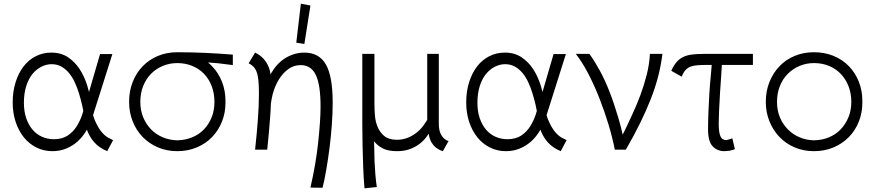

<svg xmlns="http://www.w3.org/2000/svg" viewBox="-20 -814 4756 1044"><path d="M563 8 540 -3Q522 -13 506.5 -26.5Q491 -40 478.5 -58Q466 -76 457 -97Q455 -103 453 -109Q452 -108 451 -106Q430 -70 402 -45Q374 -20 339.5 -6Q305 8 265 8Q218 8 178 -12Q138 -32 109.5 -67.5Q81 -103 65 -151.5Q49 -200 49 -257Q49 -316 64.5 -366Q80 -416 107.5 -452Q135 -488 174 -508Q213 -528 259 -528Q312 -528 350 -502.5Q388 -477 413.5 -437.5Q439 -398 454 -350Q459 -332 464 -314L524 -520H591L486 -188Q493 -163 503 -144Q513 -123 524 -107.5Q535 -92 546.5 -81.5Q558 -71 569 -65L595 -52ZM427 -191Q430 -201 433 -211Q430 -227 426 -245Q419 -275 409.5 -306Q400 -337 387 -365.5Q374 -394 356 -416Q338 -438 314.5 -451.5Q291 -465 261 -465Q232 -465 204.5 -451Q177 -437 156 -411Q135 -385 122.5 -345.5Q110 -306 110 -255Q110 -208 122.5 -171.5Q135 -135 156.5 -109.5Q178 -84 208 -70.5Q238 -57 273 -57Q319 -57 349 -77.5Q379 -98 397.5 -128Q416 -158 427 -191Z M944 8Q887 8 839 -12.5Q791 -33 756 -69Q721 -105 701.5 -154Q682 -203 682 -260Q682 -319 701.5 -368.5Q721 -418 756 -454Q791 -490 839 -510Q887 -530 944 -530Q945 -530 945 -530Q987 -530 1023.5 -529Q1060 -528 1096 -526.5Q1132 -525 1169 -522.5Q1206 -520 1246 -517V-460Q1219 -463 1202.5 -465.5Q1186 -468 1166.5 -470Q1147 -472 1117 -474Q1114 -474 1111 -474Q1123 -465 1133 -454Q1168 -418 1187 -369.5Q1206 -321 1206 -266Q1206 -263 1206 -260Q1206 -257 1206 -254Q1206 -201 1187 -153Q1168 -105 1133.5 -69Q1099 -33 1050 -12.5Q1001 8 944 8ZM944 -51Q988 -52 1025.5 -67.5Q1063 -83 1089.5 -111Q1116 -139 1131 -176.5Q1146 -214 1146 -260Q1146 -307 1131 -346Q1116 -385 1089.5 -412.5Q1063 -440 1025.5 -455.5Q988 -471 944 -471Q902 -471 865 -455.5Q828 -440 801 -412.5Q774 -385 758.5 -346Q743 -307 743 -260Q743 -214 758.5 -176.5Q774 -139 801 -111Q828 -83 865 -67.5Q902 -52 944 -51Z M1668 206Q1683 141 1693.5 79.5Q1704 18 1710 -38.5Q1716 -95 1719.5 -144.5Q1723 -194 1723 -235Q1723 -354 1697 -407Q1671 -460 1615 -460Q1578 -460 1548 -438.5Q1518 -417 1496.5 -382Q1475 -347 1463 -303Q1457 -278 1453 -252Q1452 -216 1449 -179Q1443 -94 1433 0H1367Q1376 -81 1382 -160.5Q1388 -240 1388 -305Q1388 -349 1385 -377.5Q1382 -406 1375 -424Q1368 -442 1357 -452.5Q1346 -463 1332 -470L1367 -528Q1395 -514 1412 -495.5Q1429 -477 1439 -454Q1448 -434 1451 -409Q1455 -418 1461 -426Q1479 -456 1505.5 -479Q1532 -502 1565.5 -515Q1599 -528 1635 -528Q1715 -528 1752 -463.5Q1789 -399 1789 -256Q1789 -202 1784.5 -138Q1780 -74 1772 -11Q1764 52 1754 109.5Q1744 167 1734 207ZM1668 -784 1635 -575 1591 -582 1616 -794Z M2388 8 2374 3Q2344 -11 2328 -37Q2315 -57 2311 -87Q2304 -77 2297 -67Q2280 -45 2257 -28.5Q2234 -12 2205 -2Q2176 8 2139 8Q2089 8 2059.5 -8Q2030 -24 2014 -46Q2014 -34 2014 -34Q2014 -34 2014 -34Q2014 -27 2015 -10Q2015 27 2016.5 63Q2018 99 2021 134.5Q2024 170 2029 203L1962 210Q1957 156 1955 98Q1953 40 1951.5 -18.5Q1950 -77 1950 -135V-521H2016V-251Q2016 -222 2018.5 -188Q2021 -154 2033 -124.5Q2045 -95 2069.5 -74.5Q2094 -54 2137 -54Q2171 -54 2198.5 -65.5Q2226 -77 2247.5 -94.5Q2269 -112 2285 -135Q2295 -149 2303 -162V-521H2366V-143Q2366 -105 2377.5 -83.5Q2389 -62 2407 -52L2419 -47Z M3029 8 3006 -3Q2988 -13 2972.5 -26.5Q2957 -40 2944.5 -58Q2932 -76 2923 -97Q2921 -103 2919 -109Q2918 -108 2917 -106Q2896 -70 2868 -45Q2840 -20 2805.5 -6Q2771 8 2731 8Q2684 8 2644 -12Q2604 -32 2575.5 -67.5Q2547 -103 2531 -151.5Q2515 -200 2515 -257Q2515 -316 2530.5 -366Q2546 -416 2573.5 -452Q2601 -488 2640 -508Q2679 -528 2725 -528Q2778 -528 2816 -502.5Q2854 -477 2879.5 -437.5Q2905 -398 2920 -350Q2925 -332 2930 -314L2990 -520H3057L2952 -188Q2959 -163 2969 -144Q2979 -123 2990 -107.5Q3001 -92 3012.5 -81.5Q3024 -71 3035 -65L3061 -52ZM2893 -191Q2896 -201 2899 -211Q2896 -227 2892 -245Q2885 -275 2875.5 -306Q2866 -337 2853 -365.5Q2840 -394 2822 -416Q2804 -438 2780.5 -451.5Q2757 -465 2727 -465Q2698 -465 2670.5 -451Q2643 -437 2622 -411Q2601 -385 2588.5 -345.5Q2576 -306 2576 -255Q2576 -208 2588.5 -171.5Q2601 -135 2622.5 -109.5Q2644 -84 2674 -70.5Q2704 -57 2739 -57Q2785 -57 2815 -77.5Q2845 -98 2863.5 -128Q2882 -158 2893 -191Z M3323 0Q3311 -63 3289.5 -134.5Q3268 -206 3240.5 -276.5Q3213 -347 3180 -411Q3147 -475 3111 -521H3185Q3213 -482 3241 -431Q3269 -380 3294 -316Q3319 -252 3342 -174Q3355 -130 3366 -82Q3392 -134 3415 -185Q3442 -242 3462.5 -298Q3483 -354 3497 -409.5Q3511 -465 3514 -521H3582Q3574 -457 3558.5 -397.5Q3543 -338 3519 -276.5Q3495 -215 3462 -147.5Q3429 -80 3383 0Z M3919 8Q3880 8 3855 -18.5Q3830 -45 3830 -110Q3830 -155 3832 -204Q3834 -253 3837 -303Q3840 -353 3845 -403Q3847 -433 3850 -461H3832Q3799 -461 3775.5 -459.5Q3752 -458 3735.5 -452Q3719 -446 3707 -432.5Q3695 -419 3687 -397L3630 -429Q3643 -458 3658.5 -476Q3674 -494 3694.5 -504Q3715 -514 3742.5 -517.5Q3770 -521 3806 -521H4074V-461H3905Q3903 -437 3902 -410Q3898 -358 3895 -307Q3892 -256 3890 -212.5Q3888 -169 3888 -144Q3888 -117 3890.5 -99.5Q3893 -82 3898 -71.5Q3903 -61 3910.5 -57Q3918 -53 3929 -52Q3936 -54 3944.5 -56Q3953 -58 3962 -62L3976 -3Q3960 4 3944.5 6Q3929 8 3919 8Z M4406 8Q4349 8 4301 -12.5Q4253 -33 4218.5 -69Q4184 -105 4164 -154Q4144 -203 4144 -260Q4144 -319 4164 -368.5Q4184 -418 4218.5 -454Q4253 -490 4301 -510Q4349 -530 4406 -530Q4464 -530 4512.5 -510Q4561 -490 4596 -454Q4631 -418 4650 -369.5Q4669 -321 4669 -266Q4669 -263 4669 -260Q4669 -257 4669 -254Q4669 -201 4650 -153Q4631 -105 4596 -69Q4561 -33 4512.5 -12.5Q4464 8 4406 8ZM4406 -51Q4451 -52 4488 -67.5Q4525 -83 4551.5 -111Q4578 -139 4593.5 -176.5Q4609 -214 4609 -260Q4609 -307 4593.5 -346Q4578 -385 4551.5 -412.5Q4525 -440 4488 -455.5Q4451 -471 4406 -471Q4364 -471 4327.5 -455.5Q4291 -440 4263.5 -412.5Q4236 -385 4220.5 -346Q4205 -307 4205 -260Q4205 -214 4220.5 -176.5Q4236 -139 4263.5 -111Q4291 -83 4327.5 -67.5Q4364 -52 4406 -51Z"/></svg>

Font: Rising Sun Light
Style: Regular
Weight: 300
Designer: Matt McInerney, Pablo Impallari, Rodrigo Fuenzalida (Raleway font), Stephen Hutchings (Greek), Cristiano Sobral (main ch
Foundry: The Rising Sun Project Authors
Version: Version 4.327; ttfautohint (v1.8.4.7-5d5b-dirty)